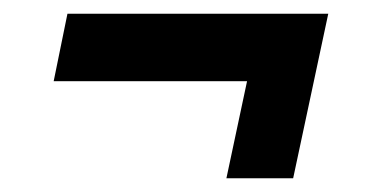

<svg xmlns="http://www.w3.org/2000/svg" viewBox="-20 -320 547 279"><path d="M309 -61 339 -202H58L78 -300H457L406 -61Z"/></svg>

Font: Saira SemiCondensed SemiBold
Style: Italic
Weight: 600
Width: 4
Italic angle: -12°
Designer: Hector Gatti with collaboration of the Omnibus-Type team
Foundry: Omnibus-Type
Version: Version 1.101